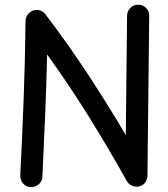

<svg xmlns="http://www.w3.org/2000/svg" viewBox="-20 -730 698 796"><path d="M107.4 45.9Q88.4 44.9 75.9 30.8Q63.5 16.6 64 -2.4Q72.3 -165.5 78.1 -321.8Q84 -478 85.9 -643.1Q86.4 -663.1 101.6 -676.8Q116.7 -690.4 136.2 -688.5Q146 -688 155 -682.4Q164.1 -676.8 168.5 -670.4Q259.8 -550.8 343.3 -423.8Q426.8 -296.9 501.5 -169.9L506.8 -665Q507.3 -684.1 520.8 -697.5Q534.2 -710.9 553.2 -710.4Q572.3 -710.4 585.7 -696.8Q599.1 -683.1 598.6 -664.1L591.3 -1.5Q591.3 8.8 586.2 19.3Q581.1 29.8 571.3 36.6Q554.7 47.4 534.9 42.5Q515.1 37.6 505.4 20Q431.6 -112.3 349.1 -245.1Q266.6 -377.9 175.3 -504.4Q172.4 -376.5 167.2 -251.2Q162.1 -126 155.8 2.4Q155.3 21.5 140.9 33.9Q126.5 46.4 107.4 45.9Z"/></svg>

Font: Mikhak-DS2-FD Medium
Style: Regular
Weight: 500
Designer: Amin Abedi
Version: Version 3.4